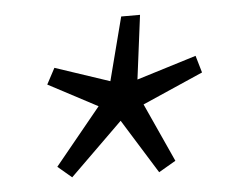

<svg xmlns="http://www.w3.org/2000/svg" viewBox="-40 -597 680 538"><g transform="rotate(-5 300.0 -328.0)"><path d="M143 -113 104 -146 234 -305 96 -378 120 -423 273 -372 319 -550H372L349 -370L517 -422L531 -374L360 -299L435 -134L387 -106L292 -259Z"/></g></svg>

Font: Source Code Pro ExtraLight Medium
Style: Italic
Weight: 500
Italic angle: -11°
Monospace: yes
Version: Version 1.016;hotconv 1.0.116;makeotfexe 2.5.65601